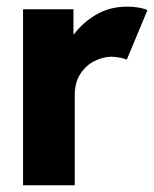

<svg xmlns="http://www.w3.org/2000/svg" viewBox="-20 -553 460 573"><path d="M48.8 -525.4H199.2V-451.2H201.2Q227.5 -486.3 267.8 -509.8Q308.1 -533.2 360.4 -533.2Q379.4 -533.2 396 -530Q412.6 -526.9 419.9 -522.5L358.4 -375Q352.1 -377.9 339.4 -380.6Q326.7 -383.3 312.5 -383.8Q286.6 -383.3 261.5 -370.6Q236.3 -357.9 219.7 -332.3Q203.1 -306.6 203.1 -269.5V0H48.8Z"/></svg>

Font: Reddit Sans Fudge ExtraBold
Style: Regular
Weight: 800
Designer: Stephen Hutchings
Foundry: Reddit
Version: Version 1.011